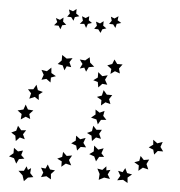

<svg xmlns="http://www.w3.org/2000/svg" viewBox="-44 -415 400 426"><path d="M234 -42 238 -31 249 -28 239 -21V-9L229 -16L216 -15L223 -25L218 -36L228 -33ZM192 -46V-37L201 -38L195 -28L200 -18L187 -21L175 -16L177 -29L172 -41L183 -38ZM15 -46 18 -38 25 -42 23 -31 30 -22 18 -21 9 -13 6 -26 -3 -36H9ZM62 -50 67 -39 78 -37 69 -29V-17L59 -24L47 -22L52 -32L47 -43L57 -41ZM268 -69 275 -60 287 -61 281 -51 285 -39 273 -43 263 -36 264 -48 254 -55 265 -58ZM96 -78 104 -69 116 -70 109 -60 114 -48 102 -52 92 -45 93 -57 83 -63 94 -67ZM-13 -87 -4 -79 7 -81 3 -71 10 -63 -2 -62 -8 -52 -13 -64 -24 -68 -14 -75ZM165 -92 174 -83 186 -86 181 -75 187 -67H176L169 -57L165 -68L154 -73L164 -79ZM296 -105 305 -97 317 -100 312 -89 318 -79 306 -80 298 -72 296 -83 286 -88 296 -94ZM125 -114 134 -106 146 -109 141 -98 147 -88 135 -89 127 -81 125 -92 114 -97 124 -103ZM163 -136 170 -127H182L176 -118L180 -107L169 -110L160 -102L159 -114L149 -120L160 -124ZM-4 -136 3 -126H14L7 -117L11 -106L0 -110L-9 -102L-10 -114L-19 -121L-8 -125ZM168 -172 177 -165 188 -169 185 -158 192 -149H180L173 -139L170 -150L158 -154L168 -161ZM13 -183 18 -172 30 -170 21 -162 23 -151 13 -156 2 -150 4 -162 -5 -170 8 -172ZM186 -215 193 -205 205 -204 198 -195 201 -184 190 -188 180 -181 181 -193 171 -200 182 -203ZM37 -227 40 -215 51 -211 42 -205V-193L33 -200L21 -196L25 -208L18 -217H30ZM174 -255 183 -246 195 -248 189 -238 194 -227 183 -229 174 -221 173 -233 163 -237 173 -243ZM70 -265V-253L80 -246L69 -243L68 -232L59 -240L48 -238L53 -249L48 -260L60 -257ZM210 -283 216 -273 228 -272 220 -263 222 -252 211 -257 201 -251 203 -262 194 -270 205 -273ZM155 -288 156 -276 165 -267 153 -266 147 -256 143 -265 133 -263 139 -273 133 -283 145 -281ZM94 -293 104 -285 117 -286 110 -277 114 -266 104 -268 99 -259 95 -270 84 -273 93 -281ZM132 -379 122 -377 119 -369 114 -377 105 -378 111 -385 109 -394 118 -390 126 -395 125 -385ZM225 -364 215 -362 212 -353 207 -361 198 -362 204 -369 202 -378 210 -374 219 -379 217 -370ZM160 -364 151 -362 147 -353 143 -362H133L140 -369L138 -379L146 -375L154 -379L153 -370ZM192 -352 183 -350 179 -342 174 -350 165 -351 171 -358 169 -367 178 -363 186 -368 185 -358ZM103 -360 94 -359 90 -350 86 -358 76 -359 83 -366 80 -375 89 -371 97 -376 96 -367Z"/></svg>

Font: Santa christmas start
Style: Regular
Weight: 400
Designer: MUHAMMAD YONI
Version: Version 001.000